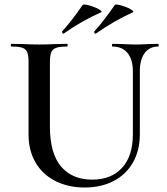

<svg xmlns="http://www.w3.org/2000/svg" viewBox="-20 -820 741 854"><path d="M480 -613Q478 -613 478 -619Q478 -625 480 -625L526 -624Q564 -622 586 -622Q604 -622 640 -624L684 -625Q686 -625 686 -619Q686 -613 684 -613Q645 -613 623.5 -584Q602 -555 602 -503V-223Q602 -151 571.5 -97.5Q541 -44 485.5 -15Q430 14 357 14Q284 14 227 -14.5Q170 -43 138.5 -96.5Q107 -150 107 -222V-544Q107 -574 101 -588Q95 -602 79.5 -607.5Q64 -613 31 -613Q28 -613 28 -619Q28 -625 31 -625L83 -624Q127 -622 154 -622Q184 -622 228 -624L278 -625Q281 -625 281 -619Q281 -613 278 -613Q245 -613 229 -607Q213 -601 207.5 -586.5Q202 -572 202 -542V-257Q202 -138 251.5 -79.5Q301 -21 390 -21Q475 -21 523 -73.5Q571 -126 571 -222V-503Q571 -555 547.5 -584Q524 -613 480 -613ZM262 -670Q259 -670 257 -674.5Q255 -679 257 -681Q302 -731 347 -797Q350 -803 374.5 -796.5Q399 -790 418.5 -779.5Q438 -769 429 -765Q341 -726 264 -671ZM405 -670Q401 -670 399.5 -674.5Q398 -679 400 -681Q423 -706 446.5 -737Q470 -768 490 -797Q492 -803 516.5 -796.5Q541 -790 560 -779.5Q579 -769 570 -765Q485 -726 407 -671Z"/></svg>

Font: Cormorant Garamond SemiBold
Style: Regular
Weight: 600
Designer: Christian Thalmann (Catharsis Fonts)
Foundry: Catharsis Fonts
Version: Version 4.000